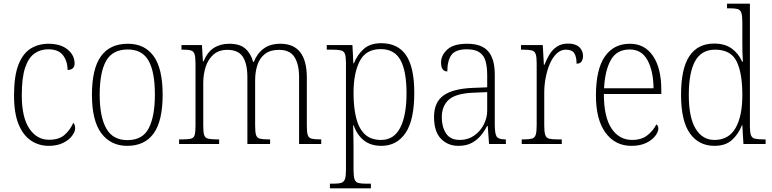

<svg xmlns="http://www.w3.org/2000/svg" viewBox="-20 -780 4183 1040"><path d="M244 10Q191 10 148.5 -18Q106 -46 81 -106Q56 -166 56 -263Q56 -370 80.5 -431Q105 -492 147 -517.5Q189 -543 243 -543Q308 -543 346 -512Q384 -481 384 -436Q384 -402 346 -401Q346 -448 321.5 -480.5Q297 -513 241 -513Q199 -513 166.5 -490Q134 -467 116 -413Q98 -359 98 -264Q98 -143 139.5 -82.5Q181 -22 247 -23Q301 -23 331.5 -51Q362 -79 377 -115Q387 -105 387 -85Q387 -67 370.5 -44.5Q354 -22 322 -6Q290 10 244 10Z M669 10Q580 10 529 -58Q478 -126 478 -267Q478 -407 526.5 -475Q575 -543 673 -543Q764 -543 812.5 -475.5Q861 -408 861 -267Q861 -125 812.5 -57.5Q764 10 669 10ZM670 -21Q753 -21 786 -86Q819 -151 819 -267Q819 -391 784.5 -451.5Q750 -512 672 -512Q590 -512 555 -450.5Q520 -389 520 -267Q520 -148 555.5 -84.5Q591 -21 670 -21Z M950 0V-25H967Q999 -25 1014.5 -29Q1030 -33 1034.5 -49Q1039 -65 1039 -99V-436Q1039 -470 1034 -486Q1029 -502 1015 -506.5Q1001 -511 973 -511H963V-536H1074L1079 -448H1083Q1103 -498 1138.5 -520.5Q1174 -543 1222 -543Q1279 -543 1309 -516.5Q1339 -490 1351 -445H1355Q1373 -491 1408.5 -517Q1444 -543 1499 -543Q1642 -543 1642 -359V-97Q1642 -64 1647 -48.5Q1652 -33 1667.5 -29Q1683 -25 1714 -25H1720V0H1600V-361Q1600 -432 1575 -471Q1550 -510 1491 -510Q1444 -510 1415.5 -488Q1387 -466 1374.5 -428.5Q1362 -391 1362 -345V-99Q1362 -64 1367 -48.5Q1372 -33 1387.5 -29Q1403 -25 1434 -25H1443V0H1320V-361Q1320 -434 1295.5 -472Q1271 -510 1211 -510Q1166 -510 1137 -485Q1108 -460 1094.5 -419Q1081 -378 1081 -331V-98Q1081 -64 1086 -48.5Q1091 -33 1107 -29Q1123 -25 1155 -25H1167V0Z M1767 240V215H1785Q1813 215 1828 210.5Q1843 206 1848.5 190Q1854 174 1854 139V-438Q1854 -472 1848.5 -487.5Q1843 -503 1827 -507Q1811 -511 1779 -511H1750V-536H1889L1894 -437H1897Q1915 -483 1950 -514.5Q1985 -546 2045 -546Q2135 -546 2179.5 -481Q2224 -416 2224 -277Q2224 -129 2176.5 -59.5Q2129 10 2046 10Q1988 10 1951 -19.5Q1914 -49 1895 -102H1893Q1893 -85 1894 -55Q1895 -25 1895 18V140Q1895 175 1900.5 191Q1906 207 1921 211Q1936 215 1964 215H1989V240ZM2044 -22Q2114 -22 2148 -88.5Q2182 -155 2182 -275Q2182 -394 2149.5 -454Q2117 -514 2042 -514Q1962 -514 1928.5 -449Q1895 -384 1895 -276Q1895 -199 1909 -142Q1923 -85 1955.5 -53.5Q1988 -22 2044 -22Z M2463 10Q2406 10 2368.5 -28.5Q2331 -67 2331 -147Q2331 -226 2382.5 -263Q2434 -300 2543 -304L2619 -307V-371Q2619 -416 2610.5 -447.5Q2602 -479 2578 -496Q2554 -513 2509 -513Q2447 -513 2425 -482Q2403 -451 2403 -393Q2369 -393 2369 -442Q2369 -480 2402.5 -511.5Q2436 -543 2511 -543Q2589 -543 2624.5 -502Q2660 -461 2660 -377V-109Q2660 -56 2670 -40.5Q2680 -25 2716 -25H2720V0H2629L2622 -97H2618Q2605 -71 2585 -46.5Q2565 -22 2535.5 -6Q2506 10 2463 10ZM2471 -22Q2514 -22 2547.5 -45Q2581 -68 2600 -104.5Q2619 -141 2619 -181V-281L2546 -278Q2448 -274 2410.5 -239.5Q2373 -205 2373 -145Q2373 -93 2396 -57.5Q2419 -22 2471 -22Z M2806 0V-25H2818Q2846 -25 2861 -29Q2876 -33 2881.5 -49Q2887 -65 2887 -101V-438Q2887 -472 2881.5 -487.5Q2876 -503 2860 -507Q2844 -511 2812 -511H2802V-536H2920L2926 -429H2929Q2940 -457 2955.5 -483.5Q2971 -510 2996 -527Q3021 -544 3057 -544Q3097 -544 3117.5 -525Q3138 -506 3138 -477Q3138 -459 3130 -447Q3122 -435 3103 -435Q3103 -473 3090.5 -492Q3078 -511 3045 -511Q3018 -511 2996 -490.5Q2974 -470 2959 -436Q2944 -402 2936 -360.5Q2928 -319 2928 -278V-100Q2928 -65 2933.5 -49Q2939 -33 2954 -29Q2969 -25 2997 -25H3023V0Z M3400 10Q3312 10 3260 -61Q3208 -132 3208 -262Q3208 -404 3256 -473.5Q3304 -543 3392 -543Q3472 -543 3517 -477Q3562 -411 3562 -294V-271H3251Q3251 -146 3292.5 -84Q3334 -22 3404 -22Q3455 -22 3487 -47.5Q3519 -73 3535 -106Q3546 -100 3546 -84Q3546 -66 3529.5 -44Q3513 -22 3480.5 -6Q3448 10 3400 10ZM3520 -302Q3519 -395 3487.5 -453.5Q3456 -512 3391 -512Q3321 -512 3289 -455.5Q3257 -399 3252 -302Z M3850 10Q3765 10 3717 -57.5Q3669 -125 3669 -267Q3669 -409 3714.5 -476.5Q3760 -544 3848 -544Q3906 -544 3943 -517.5Q3980 -491 4000 -446H4004Q4002 -471 4001.5 -498Q4001 -525 4001 -548V-658Q4001 -694 3995.5 -710.5Q3990 -727 3975.5 -731Q3961 -735 3933 -735H3918V-760H4042V-95Q4042 -63 4047.5 -48Q4053 -33 4068.5 -29Q4084 -25 4114 -25H4127V0H4007L4001 -102H3999Q3979 -52 3944 -21Q3909 10 3850 10ZM3852 -22Q3928 -23 3964.5 -87Q4001 -151 4001 -265Q4001 -386 3969.5 -448.5Q3938 -511 3853 -511Q3780 -511 3745.5 -449.5Q3711 -388 3711 -265Q3711 -143 3748.5 -82Q3786 -21 3852 -22Z"/></svg>

Font: Noto Serif SemiCondensed ExtraLight
Style: Regular
Weight: 200
Width: 4
Designer: Monotype Design Team
Foundry: Monotype Imaging Inc.
Version: Version 2.014